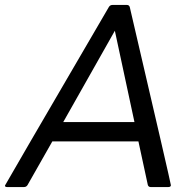

<svg xmlns="http://www.w3.org/2000/svg" viewBox="-43 -754 783 774"><path d="M636 0H564Q556 0 553 -8L515 -184H168L68 -8Q63 0 54 0H-15Q-23 0 -23 -6Q-23 -8 396 -726Q401 -734 410 -734H469Q477 -734 480 -726Q646 -14 646 -7Q645 0 636 0ZM499 -262 420 -630 212 -262Z"/></svg>

Font: YamahaIndonesia935. App
Style: Italic
Weight: 400
Italic angle: -10°
Designer: Dalton Maag Ltd
Foundry: Dalton Maag Ltd
Version: Version 1.002; January 01, 2024; Regular/Italic